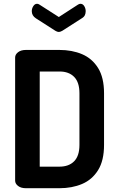

<svg xmlns="http://www.w3.org/2000/svg" viewBox="-20 -995 621 1015"><path d="M117 0Q91 0 75.5 -12Q60 -24 60 -40V-691Q60 -707 75.5 -719Q91 -731 117 -731H294Q361 -731 414 -708.5Q467 -686 498.5 -635.5Q530 -585 530 -502V-229Q530 -146 498.5 -95.5Q467 -45 414 -22.5Q361 0 294 0ZM190 -114H294Q344 -114 372 -142.5Q400 -171 400 -229V-502Q400 -560 372 -588.5Q344 -617 295 -617H190ZM291 -826Q283 -826 273 -832L170 -898Q159 -905 153.5 -914.5Q148 -924 148 -936Q148 -950 156 -962.5Q164 -975 176 -975Q182 -975 188 -971L291 -905L393 -971Q400 -975 405 -975Q418 -975 425.5 -962.5Q433 -950 433 -936Q433 -924 428.5 -914.5Q424 -905 412 -898L309 -832Q298 -826 291 -826Z"/></svg>

Font: Dosis ExtraLight
Style: Bold
Weight: 700
Version: Version 3.001; ttfautohint (v1.8.2)